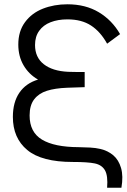

<svg xmlns="http://www.w3.org/2000/svg" viewBox="-20 -755 590 895"><path d="M479.3 120Q483.8 64.2 469.3 38.9Q454.8 13.7 421.8 6.8Q388.8 0 319.3 0Q174 0 107 -55.8Q40 -111.5 40 -210Q40 -278.2 70.2 -322.6Q100.5 -367 157.3 -384Q114.5 -408.5 89.9 -450.5Q65.3 -492.5 65.3 -547.3Q65.3 -609.5 96.7 -651.8Q128 -694.2 180 -714.6Q232 -735 294.3 -735Q378.7 -735 440.6 -697.9Q502.5 -660.8 539.7 -596L479.3 -551.3Q448.5 -607.2 404.5 -635.9Q360.5 -664.7 294.3 -664.7Q249.8 -664.7 215.8 -651.4Q181.8 -638.2 162.6 -611.3Q143.3 -584.5 143.3 -545.3Q143.3 -487.7 183.9 -455.8Q224.5 -423.8 297 -420.3Q318 -419.3 374.7 -419.3V-348.7Q365 -348.7 292.7 -346Q236.5 -343.8 198.7 -331.8Q160.8 -319.8 139.4 -292.1Q118 -264.3 118 -216.7Q118 -138.8 175.7 -104.2Q233.3 -69.5 346.3 -69Q373.7 -68.7 400.1 -67.2Q426.5 -65.7 447.7 -60.7Q482.8 -52.5 508.1 -31.1Q533.3 -9.7 544.3 28.2Q555.3 66 546 120Z"/></svg>

Font: Manrope
Style: Regular
Weight: 400
Designer: Mikhail Sharanda
Foundry: Mikhail Sharanda
Version: Version 4.503